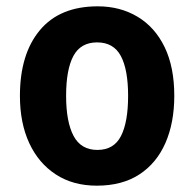

<svg xmlns="http://www.w3.org/2000/svg" viewBox="-20 -577 615 607"><path d="M531 -274Q531 -189 503 -125Q475 -61 420.5 -25.5Q366 10 286 10Q211 10 156.5 -25.5Q102 -61 72.5 -124.5Q43 -188 43 -274Q43 -406 106 -481.5Q169 -557 289 -557Q360 -557 415 -524Q470 -491 500.5 -428Q531 -365 531 -274ZM189 -274Q189 -192 212.5 -147.5Q236 -103 288 -103Q340 -103 362.5 -147Q385 -191 385 -274Q385 -357 362 -400Q339 -443 287 -443Q235 -443 212 -400Q189 -357 189 -274Z"/></svg>

Font: Noto Sans Lao SemiCondensed
Style: Bold
Weight: 700
Width: 4
Designer: Monotype Design Team
Foundry: Monotype Imaging Inc.
Version: Version 2.003; ttfautohint (v1.8.4.7-5d5b)